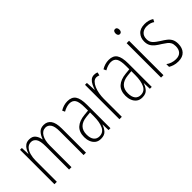

<svg xmlns="http://www.w3.org/2000/svg" viewBox="24 -1402 2087 2087"><g transform="rotate(-45 1067.5 -358.5)"><path d="M442 -539Q496 -539 525.5 -498.5Q555 -458 555 -371V0H518V-367Q518 -442 495 -473.5Q472 -505 437 -505Q388 -505 360 -458Q332 -411 332 -332V0H295V-354Q295 -442 272 -473.5Q249 -505 214 -505Q176 -505 152.5 -479Q129 -453 118 -412Q107 -371 107 -326V0H70V-529H98L102 -435H105Q113 -459 126 -483Q139 -507 161.5 -523Q184 -539 219 -539Q269 -539 292.5 -508.5Q316 -478 322 -437H325Q341 -482 367.5 -510.5Q394 -539 442 -539Z M807 -539Q873 -539 902 -497Q931 -455 931 -359V0H902L899 -89H897Q885 -51 859 -20.5Q833 10 779 10Q737 10 711 -10.5Q685 -31 672.5 -63.5Q660 -96 660 -133Q660 -212 705 -253Q750 -294 833 -302L894 -308V-356Q894 -440 873 -473Q852 -506 805 -506Q786 -506 761.5 -499Q737 -492 709 -476L695 -506Q749 -539 807 -539ZM835 -272Q698 -258 698 -134Q698 -79 721 -50Q744 -21 785 -21Q844 -21 869.5 -75.5Q895 -130 895 -218V-278Z M1215 -537Q1225 -537 1237.5 -535Q1250 -533 1261 -527L1252 -491Q1245 -494 1235 -497Q1225 -500 1214 -500Q1188 -500 1168 -480Q1148 -460 1134 -427.5Q1120 -395 1113 -355.5Q1106 -316 1106 -278V0H1069V-529H1098L1104 -416H1106Q1115 -444 1128.5 -472Q1142 -500 1163 -518.5Q1184 -537 1215 -537Z M1442 -539Q1508 -539 1537 -497Q1566 -455 1566 -359V0H1537L1534 -89H1532Q1520 -51 1494 -20.5Q1468 10 1414 10Q1372 10 1346 -10.5Q1320 -31 1307.5 -63.5Q1295 -96 1295 -133Q1295 -212 1340 -253Q1385 -294 1468 -302L1529 -308V-356Q1529 -440 1508 -473Q1487 -506 1440 -506Q1421 -506 1396.5 -499Q1372 -492 1344 -476L1330 -506Q1384 -539 1442 -539ZM1470 -272Q1333 -258 1333 -134Q1333 -79 1356 -50Q1379 -21 1420 -21Q1479 -21 1504.5 -75.5Q1530 -130 1530 -218V-278Z M1728 -727Q1744 -727 1751 -715.5Q1758 -704 1758 -689Q1758 -671 1750 -660.5Q1742 -650 1727 -650Q1713 -650 1705.5 -661Q1698 -672 1698 -688Q1698 -704 1705 -715.5Q1712 -727 1728 -727ZM1746 -529V0H1709V-529Z M2102 -127Q2102 -64 2068 -27Q2034 10 1967 10Q1930 10 1901 0.5Q1872 -9 1853 -21V-63Q1875 -46 1904.5 -36Q1934 -26 1966 -26Q2015 -26 2039.5 -53Q2064 -80 2064 -128Q2064 -160 2053.5 -181Q2043 -202 2022.5 -217.5Q2002 -233 1973 -252Q1939 -272 1912.5 -293Q1886 -314 1871 -341Q1856 -368 1856 -408Q1856 -463 1890.5 -501Q1925 -539 1995 -539Q2055 -539 2099 -510L2083 -479Q2046 -505 1994 -505Q1948 -505 1920 -479.5Q1892 -454 1892 -407Q1892 -366 1915.5 -340.5Q1939 -315 1987 -285Q2020 -265 2046 -245Q2072 -225 2087 -197.5Q2102 -170 2102 -127Z"/></g></svg>

Font: Noto Sans Tamil ExtraCondensed ExtraLight
Style: Regular
Weight: 200
Width: 2
Designer: Jelle Bosma - Monotype Design Team
Foundry: Monotype Imaging Inc.
Version: Version 2.004; ttfautohint (v1.8.4.7-5d5b)